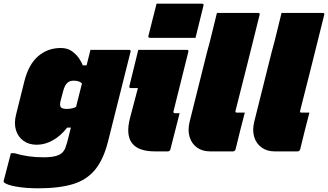

<svg xmlns="http://www.w3.org/2000/svg" viewBox="-70 -820 1777 1040"><path d="M259 -560Q295 -560 319 -543Q343 -526 358 -504Q373 -482 378 -466H399Q404 -487 409.5 -508Q415 -529 420 -550H629Q640 -550 637 -539Q607 -419 575.5 -294Q544 -169 516 -57Q492 41 446.5 97.5Q401 154 326 177Q251 200 137 200Q72 200 19 191Q-34 182 -49 167Q-51 165 -50 159Q-40 121 -30.5 84.5Q-21 48 -11 10H9Q81 32 165 32Q206 32 230.5 25.5Q255 19 267 7Q279 -5 284.5 -20.5Q290 -36 294 -50Q299 -70 304 -89.5Q309 -109 314 -129H294Q260 -85 217 -60.5Q174 -36 129 -36Q87 -36 57.5 -57Q28 -78 16.5 -115Q5 -152 17 -199L62 -380Q85 -471 136.5 -515.5Q188 -560 259 -560ZM259 -240Q266 -230 292 -230Q321 -230 342 -241Q350 -273 358 -304.5Q366 -336 374 -368Q367 -375 356.5 -379Q346 -383 329 -383Q307 -383 293.5 -370Q280 -357 272 -326L257 -269Q253 -250 259 -240Z M679 -550H942Q953 -550 950 -539Q930 -459 910 -378.5Q890 -298 870 -218Q868 -212 871 -209Q873 -207 877 -207H903Q890 -158 878 -109Q866 -60 853 -11Q850 0 839 0H769Q588 0 634 -180Q643 -213 655 -259.5Q667 -306 677 -343H639Q628 -343 631 -354Q643 -403 655 -452Q667 -501 679 -550ZM778 -800H1024Q1035 -800 1032 -789L989 -615H743Q731 -615 734 -626Z M1052 -540Q1066 -589 1079.5 -646Q1093 -703 1105 -750H1328Q1340 -750 1336 -739Q1304 -610 1271.5 -480Q1239 -350 1206 -221Q1204 -214 1206 -212Q1208 -210 1215 -210H1256Q1243 -161 1230.5 -111Q1218 -61 1206 -11Q1202 0 1192 0H1068Q1026 0 997 -21Q968 -42 957 -78Q946 -114 957 -160Z M1402 -540Q1416 -589 1429.5 -646Q1443 -703 1455 -750H1678Q1690 -750 1686 -739Q1654 -610 1621.5 -480Q1589 -350 1556 -221Q1554 -214 1556 -212Q1558 -210 1565 -210H1606Q1593 -161 1580.5 -111Q1568 -61 1556 -11Q1552 0 1542 0H1418Q1376 0 1347 -21Q1318 -42 1307 -78Q1296 -114 1307 -160Z"/></svg>

Font: Recursive Sn Lnr St XBk
Style: Italic
Weight: 1000
Italic angle: -15°
Version: Version 1.079;hotconv 1.0.112;makeotfexe 2.5.65598; ttfautoh